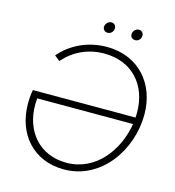

<svg xmlns="http://www.w3.org/2000/svg" viewBox="-122 -947 966 1057"><g transform="rotate(15 361.0 -419.0)"><path d="M646 -372H61C56 -346 54 -319 54 -294C54 -119 165 6 338 6C551 6 689 -199 689 -400C689 -576 575 -707 394 -707C287 -707 191 -661 130 -588L160 -564C219 -631 298 -668 390 -668C548 -668 647 -558 647 -401C647 -391 647 -382 646 -372ZM375 -783C392 -782 408 -796 409 -814C411 -829 401 -843 384 -844C367 -845 351 -830 349 -812C348 -796 358 -784 375 -783ZM532 -783C549 -782 565 -796 566 -814C568 -829 558 -843 541 -844C524 -845 508 -830 506 -812C505 -796 515 -784 532 -783ZM94 -297C94 -309 95 -321 96 -334H642C617 -178 508 -33 342 -33C190 -33 94 -144 94 -297Z"/></g></svg>

Font: Fixel Display ExtraLight
Style: Italic
Weight: 200
Italic angle: -10°
Designer: AlfaBravo + MacPaw
Foundry: Kyrylo Tkachov, Marchela Mozhyna, Serhii Makarenko, Maria Weinstein, Zakhar Kryvoshyya
Version: Version 1.210;Glyphs 3.2 (3217)